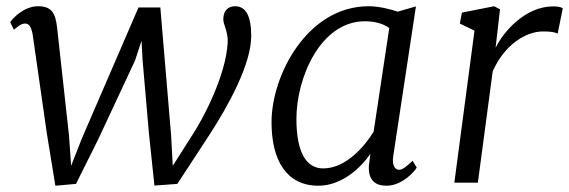

<svg xmlns="http://www.w3.org/2000/svg" viewBox="-20 -588 1832 618"><path d="M158.2 9.8 224.6 3.9 296.9 -141.1 414.6 -393.1 435.5 -456.5 439 -393.6 459.5 -157.2 477.1 9.3 550.8 3.9 653.3 -152.8C715.8 -249 788.6 -381.8 788.6 -472.2C788.6 -535.2 772 -567.9 736.8 -567.9C715.3 -567.9 698.7 -554.7 698.7 -525.9C698.7 -508.3 714.4 -486.3 712.9 -451.7C707.5 -342.8 629.9 -199.2 599.6 -154.3L536.1 -54.2L530.8 -151.9L496.1 -564H425.8L243.2 -141.6L209 -54.2L202.1 -151.9L163.6 -501C158.2 -543.9 147.9 -567.9 102.5 -567.9C55.7 -567.9 19.5 -527.3 12.7 -516.6L24.9 -492.2C35.2 -500.5 46.9 -512.7 61.5 -512.2C73.7 -511.7 80.1 -502 85 -478L130.9 -157.7Z M1004.9 9.8C1077.6 9.8 1138.2 -43.9 1172.4 -92.8L1167.5 -57.1C1164.1 -8.3 1187 9.8 1224.1 9.8C1274.9 9.8 1315.9 -37.6 1321.3 -48.8L1308.1 -70.3C1289.1 -53.2 1276.9 -41.5 1264.2 -41.5C1254.9 -41.5 1240.7 -50.8 1245.6 -84.5L1318.8 -567.4L1261.2 -550.8L1260.7 -550.3C1233.4 -559.6 1197.8 -567.9 1166.5 -567.9C969.2 -567.9 854 -345.7 854 -194.8C854 -72.8 901.4 9.8 1004.9 9.8ZM1020.5 -45.9C963.9 -45.9 934.1 -100.6 934.1 -205.6C934.1 -337.9 1011.7 -519.5 1154.3 -519.5C1182.6 -519.5 1211.4 -513.7 1232.9 -497.6L1182.6 -164.1C1155.3 -119.1 1094.2 -45.9 1020.5 -45.9Z M1442.4 0H1518.1L1565.9 -358.4C1604 -444.8 1673.3 -486.8 1727.5 -486.8C1750.5 -486.8 1765.1 -484.9 1774.9 -480L1791.5 -561C1785.6 -566.4 1770 -567.4 1760.3 -567.4C1671.4 -567.4 1600.6 -486.8 1575.2 -434.1L1589.4 -558.1L1570.3 -567.9L1466.8 -547.4L1460 -512.2L1507.3 -489.3Z"/></svg>

Font: Merriweather
Style: Light Italic
Weight: 300
Italic angle: -7.5°
Designer: Eben Sorkin
Foundry: Eben Sorkin
Version: Version 1.001